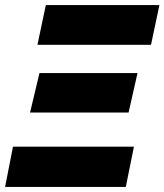

<svg xmlns="http://www.w3.org/2000/svg" viewBox="-40 -734 646 754"><path d="M107 -558H553L586 -714H140ZM78 -292H465L500 -447H115ZM-20 0H454L486 -158H11Z"/></svg>

Font: Noto Sans UI Black
Style: Italic
Weight: 900
Italic angle: -372°
Designer: Monotype Design Team
Foundry: Monotype Imaging Inc.
Version: Version 1.901